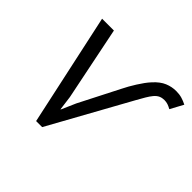

<svg xmlns="http://www.w3.org/2000/svg" viewBox="-155 -871 1083 1083"><g transform="rotate(45 386.5 -329.5)"><path d="M295.9 9.3H247.6L102.5 -662.1H196.8L286.6 -221.2L297.9 -135.3H299.8L337.4 -221.2L459.5 -460.4Q468.3 -478 479 -497.3Q489.7 -516.6 502.2 -536.1Q514.6 -555.7 527.8 -574Q541 -592.3 555.2 -607.4Q586.9 -642.1 619.6 -655.8Q652.3 -669.4 687 -669.4Q712.4 -669.4 733.2 -663.3Q753.9 -657.2 773.4 -647L731.4 -569.3Q716.8 -577.6 703.9 -582Q690.9 -586.4 675.3 -586.4Q658.2 -586.4 643.6 -580.1Q628.9 -573.7 614.7 -557.1Q602.1 -542 589.4 -520.3Q576.7 -498.5 562 -472.2Z"/></g></svg>

Font: PT Astra Sans
Style: Italic
Weight: 400
Italic angle: -16°
Designer: A.Korolkova, I. Chaeva
Foundry: ParaType Ltd
Version: Version 1.001; ttfautohint (v1.6)